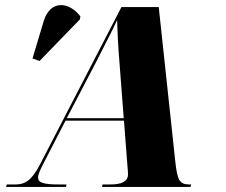

<svg xmlns="http://www.w3.org/2000/svg" viewBox="-20 -742 895 762"><path d="M137 -500 297 -665 299 -677C256 -734 181 -745 154 -660L109 -510ZM4 0H242L244 -10H211C154 -10 131 -17 131 -37C131 -51 139 -67 157 -102L240 -263H472L486 -81C487 -70 488 -59 488 -50C488 -20 459 -10 419 -10H387L385 0H736L739 -10H731C692 -10 684 -28 676 -98L610 -714H462L138 -88C105 -24 77 -10 42 -10H7ZM361 -495C397 -567 426 -620 445 -663C446 -615 449 -555 454 -496L471 -273H245Z"/></svg>

Font: Noto Serif Display SemiCondensed Black
Style: Italic
Weight: 900
Width: 4
Italic angle: -12°
Designer: Monotype Design Team
Foundry: Monotype Imaging Inc.
Version: Version 2.009